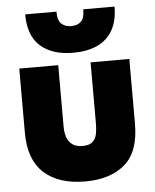

<svg xmlns="http://www.w3.org/2000/svg" viewBox="-54 -815 700 869"><g transform="rotate(-5 295.5 -380.5)"><path d="M299 8Q178 8 111.5 -52.5Q45 -113 45 -234V-527H222V-248Q222 -222 229 -200.5Q236 -179 253.5 -166Q271 -153 300 -153Q333 -153 347.5 -168Q362 -183 365.5 -205.5Q369 -228 369 -248V-527H545V-234Q545 -105 478.5 -48.5Q412 8 299 8ZM295 -577Q201 -577 147 -624Q93 -671 93 -769H235Q235 -728 252.5 -713Q270 -698 296 -698Q324 -698 340.5 -713Q357 -728 357 -769H499Q499 -705 474.5 -662Q450 -619 404.5 -598Q359 -577 295 -577Z"/></g></svg>

Font: Onest Black
Style: Regular
Weight: 900
Designer: Dmitri Voloshin, Andrey Kudryavtsev
Foundry: Dmitri Voloshin, Andrey Kudryavtsev
Version: Version 1.000;gftools[0.9.33]